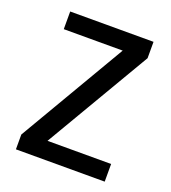

<svg xmlns="http://www.w3.org/2000/svg" viewBox="-105 -615 619 695"><g transform="rotate(20 204.5 -268.0)"><path d="M376 0H34V-57L275 -468H48V-536H369V-473L131 -68H376Z"/></g></svg>

Font: Noto Sans Thai SemCond
Style: Regular
Weight: 400
Width: 4
Designer: Monotype Design Team
Foundry: Monotype Imaging Inc.
Version: Version 2.002; ttfautohint (v1.8.4.7-5d5b)